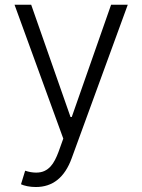

<svg xmlns="http://www.w3.org/2000/svg" viewBox="-20 -565 585 790"><path d="M108.3 -545.5 270.2 -83.5H275.2L437.1 -545.5H505.7L274.9 86.3Q231.9 204.5 127.5 204.5Q109 204.5 92.5 201.2Q76 197.8 66.4 193.2L83.5 137.4Q106.9 145.2 128.6 145.2Q148.4 145.2 162.8 138.5Q177.2 131.7 187.9 120Q198.5 108.3 206.3 93Q214.1 77.8 220.5 60.7L240.4 5.3L39.8 -545.5Z"/></svg>

Font: Inter P Light
Style: Regular
Weight: 300
Designer: Rasmus Andersson
Foundry: rsms
Version: Version 3.018;git-588b23468